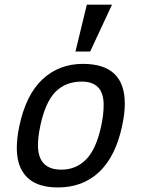

<svg xmlns="http://www.w3.org/2000/svg" viewBox="-20 -807 634 842"><path d="M233.4 15.1Q123.5 15.1 80.1 -52.7Q53.7 -93.3 53.7 -158.7Q53.7 -201.7 64.9 -254.9Q94.2 -392.1 166.7 -459.5Q239.3 -526.9 343.8 -526.9Q527.3 -526.9 527.3 -352.5Q527.3 -309.1 515.6 -254.9Q487.3 -121.6 415.3 -53.2Q343.3 15.1 233.4 15.1ZM249 -63Q314 -63 358.2 -108.4Q402.3 -153.8 423.8 -254.9Q434.6 -304.7 434.6 -346.7Q434.6 -449.2 338.4 -449.2Q267.6 -449.2 223.1 -404.1Q178.7 -358.9 156.7 -254.9Q146.5 -206.5 146.5 -170.4Q146.5 -63 249 -63ZM375.5 -581.1H311L360.8 -786.6H471.2Z"/></svg>

Font: Cadman
Style: Italic
Weight: 400
Italic angle: -12°
Designer: Paul James MIller
Foundry: High-Logic / Made with FontCreator
Version: Version 2.114;March 28, 2021;FontCreator 13.0.0.2683 64-bit